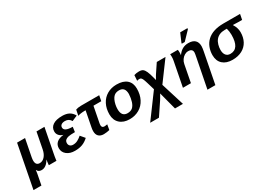

<svg xmlns="http://www.w3.org/2000/svg" viewBox="-20 -1695 3973 2862"><g transform="rotate(-30 1967.0 -264.0)"><path d="M149.4 22Q140.6 67.9 131.6 114.3Q122.6 160.6 113.8 207H-22.9L119.1 -528.3H256.3L198.7 -232.9Q192.4 -199.7 192.4 -174.8Q192.4 -94.2 261.7 -94.2Q309.6 -94.2 346.9 -135.5Q384.3 -176.8 398.4 -246.1L453.1 -528.3H590.3L510.7 -118.2Q505.9 -95.2 501.7 -69.8Q497.6 -44.4 495.1 -25.1Q492.7 -5.9 491.7 0H360.8L362.3 -14.6Q364.3 -37.6 366.7 -56.2Q369.1 -74.7 372.1 -89.8H370.6Q342.3 -40 308.1 -15.1Q273.9 9.8 233.9 9.8Q206.1 9.8 186.8 -2Q167.5 -13.7 160.2 -34.2H157.2Q155.3 -20.5 153.3 -6.3Q151.4 7.8 149.4 22Z M828.6 -83Q872.1 -83 908.4 -102.3Q944.8 -121.6 978.5 -151.4L1041 -77.6Q991.2 -31.2 936.5 -10.7Q881.8 9.8 808.1 9.8Q722.2 9.8 668.9 -32.7Q615.7 -75.2 615.7 -142.6Q615.7 -202.1 656 -238.5Q696.3 -274.9 773.4 -282.7L773.9 -283.7Q731 -295.9 706.3 -325.2Q681.6 -354.5 681.6 -393.6Q681.6 -461.9 737.8 -499.8Q793.9 -537.6 897 -537.6Q968.8 -537.6 1015.9 -512Q1063 -486.3 1090.8 -433.6L997.1 -392.6Q981 -421.4 956.1 -436Q931.2 -450.7 897.5 -450.7Q856.9 -450.7 833.7 -434.1Q810.5 -417.5 810.5 -387.7Q810.5 -318.4 956.1 -318.4L944.3 -232.9Q863.3 -232.9 830.1 -225.1Q795.4 -217.3 776.6 -199Q757.8 -180.7 757.8 -148.4Q757.8 -119.6 777.1 -101.3Q796.4 -83 828.6 -83Z M1233.4 -435.5Q1193.8 -435.5 1158.4 -429.9Q1123 -424.3 1109.4 -417.5L1128.4 -514.2Q1142.6 -520 1167.5 -524.2Q1192.4 -528.3 1217.8 -528.3H1532.7L1514.6 -435.5H1380.4L1327.1 -160.6Q1324.2 -144.5 1324.2 -132.3Q1324.2 -86.4 1368.7 -86.4Q1375.5 -86.4 1387 -88.1Q1398.4 -89.8 1419.4 -92.8L1403.8 -3.4Q1386.2 1.5 1357.4 5.6Q1328.6 9.8 1303.7 9.8Q1247.6 9.8 1217 -20.3Q1186.5 -50.3 1186.5 -106.9Q1186.5 -137.2 1192.4 -165.5L1244.6 -435.5Z M2068.8 -333.5Q2068.8 -283.2 2059.1 -238Q2049.3 -192.9 2029.3 -153.8Q1989.3 -75.2 1916.3 -32.7Q1843.3 9.8 1751.5 9.8Q1645 9.8 1583 -47.6Q1521 -105 1521 -204.6Q1521 -302.7 1560.1 -378.4Q1599.1 -454.1 1670.7 -495.8Q1742.2 -537.6 1834 -537.6Q1948.7 -537.6 2008.8 -484.1Q2068.8 -430.7 2068.8 -333.5ZM1925.3 -323.2Q1925.3 -443.8 1823.7 -443.8Q1768.6 -443.8 1735.4 -414.6Q1713.4 -395 1697.5 -361.1Q1681.6 -327.1 1673.3 -287.4Q1665 -247.6 1665 -210.4Q1665 -147 1690.4 -115.5Q1715.8 -84 1766.6 -84Q1793.9 -84 1815.7 -91.1Q1837.4 -98.1 1853.5 -111.8Q1885.3 -139.2 1903.6 -195.3Q1921.9 -251.5 1925.3 -323.2Z M2332.5 -96.7 2314.5 -64.5 2282.7 -11.2 2136.2 207.5H1985.4L2284.2 -197.8L2249 -316.4Q2241.2 -342.3 2234.9 -361.6Q2228.5 -380.9 2223.1 -393.6Q2212.4 -418.9 2200.9 -429Q2189.5 -439 2171.4 -439Q2150.9 -439 2130.4 -431.2L2136.7 -525.9Q2176.3 -539.1 2222.2 -539.1Q2265.6 -539.1 2288.3 -522.2Q2311 -505.4 2329.1 -464.8Q2347.2 -424.8 2367.2 -346.7L2378.9 -300.8Q2394.5 -330.6 2405.3 -348.9Q2416 -367.2 2420.9 -374.5L2523.9 -528.3H2673.8L2425.3 -191.4L2549.3 207.5H2412.6Z M3219.7 -398.9Q3219.7 -386.7 3216.3 -360.1Q3212.9 -333.5 3209.5 -318.8L3107.4 207.5H2971.2L3068.8 -290.5Q3081.5 -352.5 3081.5 -371.1Q3081.5 -434.1 3007.3 -434.1Q2974.6 -434.1 2944.1 -415.8Q2913.6 -397.5 2892.1 -366.2Q2870.6 -335 2863.3 -295.9L2806.6 0H2668.9L2749.5 -415.5Q2752.9 -432.1 2754.6 -447.8Q2756.3 -463.4 2756.3 -478.5Q2756.3 -488.3 2756.1 -497.1Q2755.9 -505.9 2755.4 -513.7Q2754.9 -521.5 2753.9 -528.3H2885.3Q2887.7 -519 2888.7 -507.8Q2889.6 -496.6 2889.6 -482.9Q2889.6 -469.2 2888.9 -457.8Q2888.2 -446.3 2886.2 -438H2888.2Q2924.8 -488.8 2969 -513.2Q3013.2 -537.6 3070.3 -537.6Q3144.5 -537.6 3182.1 -502Q3219.7 -466.3 3219.7 -398.9ZM3168.9 -718.3 3033.7 -577.6H2982.4L2985.4 -593.8L3046.9 -736.3H3172.4Z M3521.5 9.8Q3414.6 9.8 3353.8 -45.4Q3293 -100.6 3293 -200.7Q3293 -268.6 3316.7 -330.6Q3340.3 -392.6 3388.7 -438Q3437 -482.9 3508.1 -505.6Q3579.1 -528.3 3670.9 -528.3H3957L3939 -435.5H3873.5L3782.2 -438.5L3781.7 -436.5Q3828.1 -363.8 3828.1 -289.1Q3828.1 -200.2 3792 -132.3Q3755.4 -64.5 3685.8 -27.3Q3616.2 9.8 3521.5 9.8ZM3537.1 -84Q3691.4 -84 3691.4 -322.3Q3691.4 -381.3 3675.3 -435.5H3640.6Q3539.6 -435.5 3486.8 -371.6Q3460.4 -339.4 3448 -294.9Q3435.5 -250.5 3435.5 -208Q3435.5 -149.4 3461.7 -116.7Q3487.8 -84 3537.1 -84Z"/></g></svg>

Font: Arimo
Style: Italic
Weight: 400
Italic angle: -12°
Designer: Steve Matteson
Foundry: Monotype Imaging Inc.
Version: Version 1.33